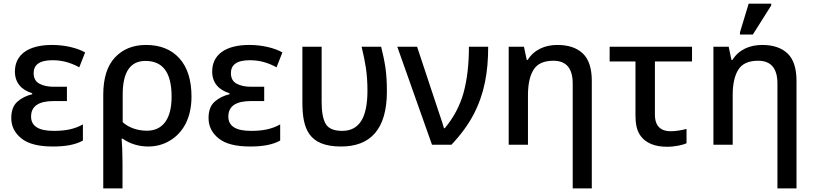

<svg xmlns="http://www.w3.org/2000/svg" viewBox="-20 -796 4481 1056"><path d="M271 9.8C337.4 9.8 393.1 1 436 -22.9V-111.8C390.6 -86.4 342.8 -76.2 275.9 -76.2C195.8 -76.2 150.9 -100.1 150.9 -154.8C150.9 -211.9 192.4 -240.2 275.9 -240.2H348.1V-318.8H275.9C244.6 -318.8 218.3 -324.2 197.3 -335.4C175.8 -346.7 165 -366.2 165 -394C165 -437.5 194.3 -464.8 269 -464.8C323.7 -464.8 369.1 -451.2 416 -425.8L448.2 -507.8C405.3 -531.7 338.9 -548.8 266.1 -548.8C133.8 -548.8 62 -494.1 62 -402.8C62 -340.3 98.1 -301.3 157.2 -283.2V-277.8C125 -270 97.7 -256.3 75.7 -236.8C53.2 -216.8 42 -187 42 -147C42 -101.6 60.5 -64.5 97.7 -34.7C134.3 -4.9 192.4 9.8 271 9.8Z M653.8 240.2V99.1C653.8 44.4 651.4 -7.8 648.9 -33.2H654.8C692.4 -6.3 741.7 9.8 794.9 9.8C838.9 9.8 878.9 -1 915 -22.9C986.8 -65.9 1033.2 -147.5 1033.2 -264.2C1033.2 -355.5 1011.2 -425.8 966.8 -475.1C922.4 -524.4 860.8 -548.8 783.2 -548.8C712.4 -548.8 655.3 -525.9 612.3 -480C569.3 -434.1 547.9 -365.7 547.9 -274.9V240.2ZM788.1 -77.1C738.8 -77.1 689.9 -92.3 654.8 -124V-275.9C654.8 -399.4 696.3 -460.9 779.8 -460.9C873.5 -460.9 923.8 -400.4 923.8 -264.2C923.8 -139.6 873.5 -77.1 788.1 -77.1Z M1356 9.8C1422.4 9.8 1478 1 1521 -22.9V-111.8C1475.6 -86.4 1427.7 -76.2 1360.8 -76.2C1280.8 -76.2 1235.8 -100.1 1235.8 -154.8C1235.8 -211.9 1277.3 -240.2 1360.8 -240.2H1433.1V-318.8H1360.8C1329.6 -318.8 1303.2 -324.2 1282.2 -335.4C1260.7 -346.7 1250 -366.2 1250 -394C1250 -437.5 1279.3 -464.8 1354 -464.8C1408.7 -464.8 1454.1 -451.2 1501 -425.8L1533.2 -507.8C1490.2 -531.7 1423.8 -548.8 1351.1 -548.8C1218.8 -548.8 1147 -494.1 1147 -402.8C1147 -340.3 1183.1 -301.3 1242.2 -283.2V-277.8C1210 -270 1182.6 -256.3 1160.6 -236.8C1138.2 -216.8 1127 -187 1127 -147C1127 -101.6 1145.5 -64.5 1182.6 -34.7C1219.2 -4.9 1277.3 9.8 1356 9.8Z M1856 9.8C2017.6 9.8 2107.9 -85.4 2107.9 -293C2107.9 -341.8 2105.5 -384.8 2100.1 -422.4C2094.7 -459.5 2086.4 -498.5 2076.2 -539.1H1968.8C1979 -497.6 1986.8 -458.5 1992.7 -421.4C1998 -383.8 2001 -342.3 2001 -296.9C2001 -144 1953.1 -76.2 1861.8 -76.2C1815.9 -76.2 1785.6 -89.4 1771 -115.2C1756.3 -141.1 1749 -180.7 1749 -234.9V-539.1H1643.1V-234.9C1643.1 -90.8 1674.8 9.8 1856 9.8Z M2462.9 0C2515.1 -55.2 2555.7 -110.8 2585 -167C2643.6 -278.8 2665 -397.9 2665 -539.1H2559.1C2559.1 -442.4 2549.3 -358.4 2529.8 -286.6C2509.8 -214.8 2475.6 -149.9 2426.3 -90.8H2421.9C2412.6 -125.5 2384.3 -203.6 2371.1 -246.1L2273.9 -539.1H2165L2356 0Z M3234.9 240.2V-351.1C3234.9 -420.4 3218.3 -470.7 3185.5 -502C3152.3 -533.2 3106 -548.8 3045.9 -548.8C2977.5 -548.8 2917.5 -522.9 2882.8 -466.8H2877L2861.8 -539.1H2777.8V0H2883.8V-272C2883.8 -333 2894 -380.4 2915 -413.1C2935.5 -445.8 2971.7 -461.9 3023.9 -461.9C3094.7 -461.9 3129.9 -419.9 3129.9 -335.9V240.2Z M3648.9 11.2C3691.9 11.2 3734.4 1.5 3755.9 -7.8V-86.9C3731.9 -80.6 3698.2 -74.2 3668.9 -74.2C3616.7 -74.2 3582 -99.6 3582 -166V-458H3786.1V-539.1H3333V-458H3475.1V-160.2C3475.1 -114.7 3482.9 -79.6 3499 -55.2C3530.8 -5.9 3586.4 11.2 3648.9 11.2Z M4120.6 -606 4221.7 -766.1V-775.9H4097.7L4049.8 -618.2V-606ZM4360.8 240.2V-351.1C4360.8 -420.4 4344.2 -470.7 4311.5 -502C4278.3 -533.2 4231.9 -548.8 4171.9 -548.8C4103.5 -548.8 4043.5 -522.9 4008.8 -466.8H4002.9L3987.8 -539.1H3903.8V0H4009.8V-272C4009.8 -333 4020 -380.4 4041 -413.1C4061.5 -445.8 4097.7 -461.9 4149.9 -461.9C4220.7 -461.9 4255.9 -419.9 4255.9 -335.9V240.2Z"/></svg>

Font: Noto Reveo Sans
Style: Regular
Weight: 500
Designer: Monotype Design Team
Foundry: Monotype Imaging Inc.
Version: Version 2.007